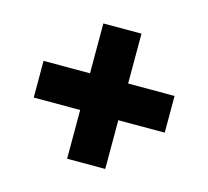

<svg xmlns="http://www.w3.org/2000/svg" viewBox="-76 -649 702 647"><g transform="rotate(15 275.0 -325.0)"><path d="M209 -259V-89H342V-259H504V-387H342V-561H209V-387H47V-259Z"/></g></svg>

Font: Noto Sans Devanagari SemiCondensed Black
Style: Regular
Weight: 900
Width: 4
Designer: Jelle Bosma - Monotype Design Team
Foundry: Monotype Imaging Inc.
Version: Version 2.004